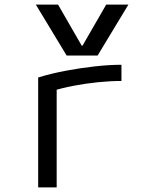

<svg xmlns="http://www.w3.org/2000/svg" viewBox="-20 -810 640 830"><path d="M135 -790H231L333 -613H337L439 -790H535L402 -570H268ZM145 -475Q200 -492 263.5 -504Q327 -516 389.5 -523Q452 -530 505 -530V-460Q457 -460 403 -454.5Q349 -449 297 -439Q245 -429 201 -415L225 -453V0H145Z"/></svg>

Font: M PLUS Code Latin Expanded
Style: Regular
Weight: 400
Width: 7
Designer: Coji Morishita
Foundry: UNDERFOREST DESIGN
Version: Version 1.002; ttfautohint (v1.8.3)